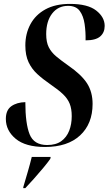

<svg xmlns="http://www.w3.org/2000/svg" viewBox="-20 -744 557 985"><path d="M211 10Q111 10 60.5 -32Q10 -74 10 -134Q10 -179 38 -199Q66 -219 110 -220Q110 -110 132 -55Q154 0 222 0Q267 0 294.5 -20Q322 -40 335 -73.5Q348 -107 348 -148Q348 -186 337.5 -212Q327 -238 303.5 -260.5Q280 -283 239 -311Q201 -337 172 -363.5Q143 -390 126.5 -425Q110 -460 110 -511Q110 -571 136 -619.5Q162 -668 213 -696Q264 -724 339 -724Q430 -724 473.5 -690Q517 -656 517 -611Q517 -577 494 -557Q471 -537 419 -537Q420 -580 414 -621Q408 -662 389 -688Q370 -714 329 -714Q278 -714 247.5 -674.5Q217 -635 217 -569Q217 -528 230 -502Q243 -476 268 -455Q293 -434 330 -408Q398 -361 426.5 -316.5Q455 -272 455 -211Q455 -109 391 -49.5Q327 10 211 10ZM100 214Q112 173 123 135.5Q134 98 143 61H240L238 71Q224 91 201 118.5Q178 146 153.5 173.5Q129 201 110 221H99Z"/></svg>

Font: Noto Serif Display Condensed SemiBold
Style: Italic
Weight: 600
Width: 3
Italic angle: -12°
Designer: Monotype Design Team
Foundry: Monotype Imaging Inc.
Version: Version 2.009